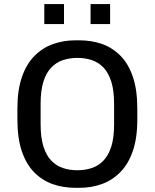

<svg xmlns="http://www.w3.org/2000/svg" viewBox="-20 -888 739 918"><path d="M339.8 10Q282.5 10 232.2 -7.6Q182 -25.2 143.8 -63.9Q105.5 -102.5 84.4 -164.9Q63.2 -227.2 63.2 -316.5V-368.8Q63.2 -458.2 85.1 -520.6Q107 -583 145.6 -621.5Q184.2 -660 234.1 -677.6Q284 -695.2 339.8 -695.2H360Q418 -695.2 467.9 -677.6Q517.8 -660 556 -621.4Q594.2 -582.8 615.4 -520.4Q636.5 -458 636.5 -368.8V-316.5Q636.5 -227 614.6 -164.6Q592.8 -102.2 554.1 -63.8Q515.5 -25.2 465.8 -7.6Q416 10 360 10ZM349.5 -74Q386.8 -74 418.5 -84.5Q450.2 -95 474.4 -119.9Q498.5 -144.8 512 -187Q525.5 -229.2 525.5 -293.2V-391.2Q525.5 -455.2 512 -497.9Q498.5 -540.5 474.4 -565.4Q450.2 -590.2 418.5 -600.8Q386.8 -611.2 350.2 -611.2Q313.8 -611.2 281.6 -600.8Q249.5 -590.2 225.4 -565.4Q201.2 -540.5 187.8 -498.2Q174.2 -456 174.2 -392V-294Q174.2 -230 187.8 -187.4Q201.2 -144.8 225.4 -119.9Q249.5 -95 281.2 -84.5Q313 -74 349.5 -74ZM191.8 -772.8V-868.5H286V-772.8ZM413 -772.8V-868.5H506.5V-772.8Z"/></svg>

Font: Chivo Medium
Style: Regular
Weight: 500
Designer: Hector Gatti
Foundry: Omnibus-Type
Version: Version 2.002